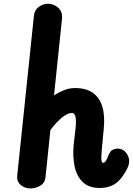

<svg xmlns="http://www.w3.org/2000/svg" viewBox="-20 -1030 728 1052"><path d="M394.5 -330.5Q396 -345 396.2 -359.2Q396.5 -373.5 394.5 -385.2Q392.5 -397 387.5 -404Q382.5 -411 373.5 -411Q352 -411 321.8 -387.8Q291.5 -364.5 256 -317L229 -57Q225.5 -27 200 -12.2Q174.5 2.5 147 2.5Q115 2.5 92.8 -17.2Q70.5 -37 74.5 -69L165.5 -940.5Q168 -974 192 -991.8Q216 -1009.5 243.5 -1009.5Q274.5 -1009.5 298.8 -987.8Q323 -966 320 -929L276 -508Q301 -523.5 330 -535.5Q359 -547.5 391.5 -547.5Q452 -547.5 489.2 -521Q526.5 -494.5 541.2 -443.5Q556 -392.5 548 -318.5L542.5 -261.5Q536 -199 535.2 -168.5Q534.5 -138 544 -138Q554 -138 560.8 -149.8Q567.5 -161.5 572.8 -175.5Q578 -189.5 583 -195L589.5 -204.5Q600.5 -212 613.8 -214.8Q627 -217.5 641.5 -213.5Q657.5 -208.5 669 -195Q680.5 -181.5 685.5 -164Q689.5 -150 686.2 -132Q683 -114 662.5 -80.5Q637 -38 604.5 -19Q572 0 527 0Q466 0 432.5 -33.2Q399 -66.5 388.2 -121.5Q377.5 -176.5 384 -240.5Z"/></svg>

Font: Edu NSW ACT Hand Pre
Style: Regular
Weight: 400
Designer: Tina and Corey Anderson, Eben Sorkin, Mirko Velimirovic
Foundry: Sorkin Type Co.
Version: Version 2.000